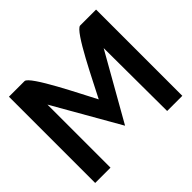

<svg xmlns="http://www.w3.org/2000/svg" viewBox="-141 -746 913 913"><g transform="rotate(-45 315.5 -290.0)"><path d="M20 0H123V-424L313 -92L502 -425L504 0H606V-580H499C465 -580 351 -341 313 -269C275 -340 158 -580 125 -580H20Z"/></g></svg>

Font: Charger Sport
Style: Blk
Weight: 900
Designer: Jasper
Foundry: Cannot Into Space Fonts
Version: Version 1.1